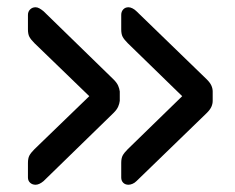

<svg xmlns="http://www.w3.org/2000/svg" viewBox="-20 -594 648 529"><path d="M334 -85Q325 -85 319.5 -90.5Q314 -96 314 -105V-145Q314 -158 318 -165.5Q322 -173 332 -183L482 -329L332 -475Q322 -485 318 -492.5Q314 -500 314 -513V-553Q314 -562 319.5 -568Q325 -574 334 -574Q339 -574 345 -571Q351 -568 356 -563L550 -375Q559 -366 562.5 -358Q566 -350 566 -342V-316Q566 -308 562.5 -300Q559 -292 550 -283L356 -95Q351 -90 345 -87.5Q339 -85 334 -85ZM78 -85Q69 -85 63 -90.5Q57 -96 57 -105V-145Q57 -158 61 -165.5Q65 -173 75 -183L226 -329L75 -475Q65 -485 61 -492.5Q57 -500 57 -513V-553Q57 -562 63 -568Q69 -574 78 -574Q83 -574 88.5 -571Q94 -568 100 -563L293 -375Q302 -366 305.5 -358Q309 -350 310 -342V-316Q309 -308 305.5 -300Q302 -292 293 -283L100 -95Q94 -90 88.5 -87.5Q83 -85 78 -85Z"/></svg>

Font: RubikRegular
Style: Regular
Weight: 400
Designer: Hubert and Fischer
Foundry: Hubert and Fischer
Version: Version 2.300;gftools[0.9.30]